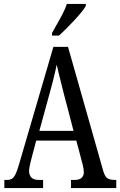

<svg xmlns="http://www.w3.org/2000/svg" viewBox="-20 -951 608 971"><path d="M2 0V-41H15Q30 -41 40 -47Q50 -53 58.5 -70Q67 -87 76 -119L250 -714H324L502 -87Q507 -69 514 -59Q521 -49 532.5 -45Q544 -41 560 -41H568V0H339V-41H357Q381 -41 392.5 -51.5Q404 -62 404 -80Q404 -87 402.5 -96.5Q401 -106 398.5 -117Q396 -128 393 -138L366 -240H163L138 -145Q136 -137 133.5 -126.5Q131 -116 129 -105.5Q127 -95 127 -86Q127 -66 138.5 -53.5Q150 -41 177 -41H198V0ZM179 -289H352L302 -480Q295 -510 288 -536Q281 -562 276 -584Q271 -606 267 -624Q263 -606 258 -584Q253 -562 247 -538.5Q241 -515 234 -490ZM243 -784Q257 -810 271.5 -835Q286 -860 298.5 -884.5Q311 -909 318 -931H414V-921Q407 -908 391.5 -889Q376 -870 356.5 -849Q337 -828 316.5 -807.5Q296 -787 278 -771H243Z"/></svg>

Font: Noto Serif ExtraCondensed
Style: Regular
Weight: 400
Width: 2
Designer: Monotype Design Team
Foundry: Monotype Imaging Inc.
Version: Version 2.013